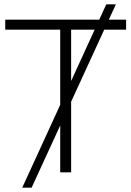

<svg xmlns="http://www.w3.org/2000/svg" viewBox="-20 -790 602 880"><path d="M256 0V-654H4V-700H558V-654H306V0ZM82 70 467 -770H511L125 70Z"/></svg>

Font: Montserrat Thin Light
Style: Regular
Weight: 300
Version: Version 9.000